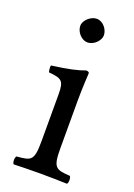

<svg xmlns="http://www.w3.org/2000/svg" viewBox="-128 -699 528 754"><g transform="rotate(20 135.5 -322.5)"><path d="M90 -599C90 -573 114 -547 138 -547C166 -547 190 -573.9 190 -595C190 -619 169 -647 142 -647C118 -647 90 -623 90 -599ZM181 -122V-321.3C181 -371 185 -435 185 -435C185 -439 180 -442 172 -442C143.5 -431 104 -422 35 -413C33 -407 35 -391 37 -385C91.5 -379.9 102 -374 102 -317V-122C102 -39 91 -36 30 -31C24 -25 24 -4 30 2C63 1 102 0 142 0C182 0 220 1 253 2C259 -4 259 -25 253 -31C192 -35 181 -39 181 -122Z"/></g></svg>

Font: Libertinus Math
Style: Regular
Weight: 400
Designer: Philipp H. Poll
Foundry: Khaled Hosny
Version: Version 6.2